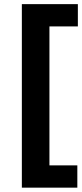

<svg xmlns="http://www.w3.org/2000/svg" viewBox="-20 -762 387 905"><path d="M83 122.5V-742.5H347V-637.5H213V17.5H344.5V122.5Z"/></svg>

Font: Encode Sans SC SemiBold
Style: Regular
Weight: 600
Version: Version 3.002